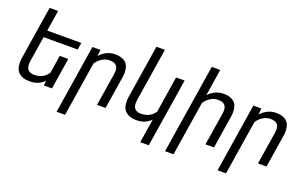

<svg xmlns="http://www.w3.org/2000/svg" viewBox="-103 -1235 3057 1922"><g transform="rotate(20 1426.0 -273.5)"><path d="M155.3 -186.5Q152.3 -167.5 152.3 -152.3Q152.3 -106 174.8 -86.4Q197.3 -66.9 233.9 -66.9Q335.4 -66.9 383.8 -143.6L413.6 -333H504.4L451.7 0H365.2L371.6 -52.2Q339.8 -20.5 301.5 -5.4Q263.2 9.8 212.4 9.8Q141.6 9.8 101.3 -25.9Q61 -61.5 61 -136.2Q61 -159.7 65.4 -187.5L107.4 -454.1L119.1 -528.3L154.3 -750H244.6L209.5 -528.3H572.3L560.5 -454.1H197.8Z M757.3 -377.4 665.5 203.1H575.2L690.9 -528.3H776.4L769 -462.4Q805.7 -500.5 845.7 -519.3Q885.7 -538.1 933.6 -538.1Q1003.9 -538.1 1043 -504.2Q1082 -470.2 1082 -397.9Q1082 -372.6 1078.1 -348.6L1022.9 0H932.1L987.3 -347.2Q990.2 -364.7 990.2 -379.9Q990.2 -422.9 967.5 -442.4Q944.8 -461.9 899.9 -461.9Q857.4 -461.9 820.6 -439.2Q783.7 -416.5 757.3 -377.4Z M1466.3 203.1 1506.8 -52.2Q1477.1 -21 1439 -5.6Q1400.9 9.8 1350.1 9.8Q1279.3 9.8 1239 -25.9Q1198.7 -61.5 1198.7 -136.2Q1198.7 -159.7 1203.1 -187.5L1292 -750H1382.3L1293 -186.5Q1290 -167.5 1290 -152.3Q1290 -106 1312.5 -86.4Q1335 -66.9 1371.6 -66.9Q1473.1 -66.9 1521.5 -143.6L1582 -528.3H1672.9L1557.1 203.1Z M1912.6 -377.4 1820.8 203.1H1730.5L1881.3 -750H1971.7L1926.8 -465.3Q1963.4 -502.4 2002.4 -520.3Q2041.5 -538.1 2088.9 -538.1Q2159.2 -538.1 2198.2 -504.2Q2237.3 -470.2 2237.3 -397.9Q2237.3 -372.6 2233.4 -348.6L2178.2 0H2087.4L2142.6 -347.2Q2145.5 -364.7 2145.5 -379.9Q2145.5 -422.9 2122.8 -442.4Q2100.1 -461.9 2055.2 -461.9Q2012.7 -461.9 1975.8 -439.2Q1939 -416.5 1912.6 -377.4Z M2471.7 -377.4 2379.9 203.1H2289.6L2405.3 -528.3H2490.7L2483.4 -462.4Q2520 -500.5 2560.1 -519.3Q2600.1 -538.1 2647.9 -538.1Q2718.3 -538.1 2757.3 -504.2Q2796.4 -470.2 2796.4 -397.9Q2796.4 -372.6 2792.5 -348.6L2737.3 0H2646.5L2701.7 -347.2Q2704.6 -364.7 2704.6 -379.9Q2704.6 -422.9 2681.9 -442.4Q2659.2 -461.9 2614.3 -461.9Q2571.8 -461.9 2534.9 -439.2Q2498 -416.5 2471.7 -377.4Z"/></g></svg>

Font: Mardoto
Style: Italic
Weight: 400
Italic angle: -12°
Designer: Christian Robertson, Vahan Hovhannisyan
Foundry: Google
Version: Version 1.000